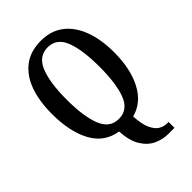

<svg xmlns="http://www.w3.org/2000/svg" viewBox="-274 -835 1176 1176"><g transform="rotate(-45 313.5 -247.0)"><path d="M462 231Q415 231 370.5 210.5Q326 190 295.5 141Q265 92 260 7Q151 -10 98 -108Q45 -206 45 -359Q45 -470 74.5 -552Q104 -634 164 -679.5Q224 -725 315 -725Q401 -725 460.5 -679.5Q520 -634 551 -551.5Q582 -469 582 -358Q582 -214 531.5 -118Q481 -22 386 3Q390 73 407.5 111.5Q425 150 450 165Q475 180 503 180H516V231ZM314 -48Q393 -48 424.5 -130Q456 -212 456 -358Q456 -504 424.5 -585.5Q393 -667 315 -667Q237 -667 204 -585.5Q171 -504 171 -358Q171 -212 203.5 -130Q236 -48 314 -48Z"/></g></svg>

Font: Noto Serif Tamil ExtraCondensed SemiBold
Style: Regular
Weight: 600
Width: 2
Designer: Indian Type Foundry, Tom Grace, and the Monotype Design Team
Foundry: Monotype Imaging Inc.
Version: Version 2.004; ttfautohint (v1.8.4.7-5d5b)